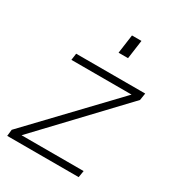

<svg xmlns="http://www.w3.org/2000/svg" viewBox="-170 -796 815 896"><g transform="rotate(30 237.5 -348.5)"><path d="M7 0 11 -35 418 -462 422 -457H89L94 -493H466L460 -455L55 -27L52 -36H398L392 0ZM263 -596 277 -697H328L314 -596Z"/></g></svg>

Font: Hanken Grotesk ExtraLight
Style: Italic
Weight: 250
Italic angle: -8°
Designer: Alfredo Marco Pradil
Foundry: Hanken Design Co.
Version: Version 3.013